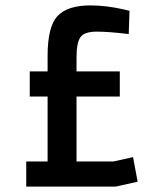

<svg xmlns="http://www.w3.org/2000/svg" viewBox="-20 -690 600 710"><path d="M456 -564Q383 -573 337.5 -573Q292 -573 277.5 -552.5Q263 -532 263 -478V-426H423V-333H263V-93H400L472 -109L489 -18L408 0H77V-93H156V-333H90V-426H156V-483Q156 -592 193 -631Q230 -670 314 -670Q373 -670 438 -655L459 -650Z"/></svg>

Font: Titillium Web[RUS by Daymarius]
Style: Regular
Weight: 600
Designer: Cyrillization by Daymarius
Foundry: Cyrillization by Daymarius
Version: Version 1.002 September 11, 2018